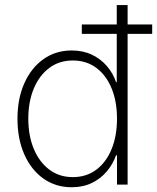

<svg xmlns="http://www.w3.org/2000/svg" viewBox="-20 -748 637 778"><path d="M270.5 10.7Q205.1 10.7 155.5 -24.7Q106 -60.1 78.4 -122.6Q50.8 -185.1 50.8 -267.1Q50.8 -348.1 78.6 -410.6Q106.4 -473.1 156 -508.3Q205.6 -543.5 270.5 -543.5Q316.4 -543.5 352.3 -526.4Q388.2 -509.3 413.3 -480Q438.5 -450.7 450.2 -415H453.1V-727.5H497.1V0H454.1V-118.7H450.2Q437.5 -82.5 412.6 -53.2Q387.7 -23.9 352.1 -6.6Q316.4 10.7 270.5 10.7ZM274.9 -30.3Q330.1 -30.3 370.4 -60.5Q410.6 -90.8 432.4 -144.3Q454.1 -197.8 454.1 -267.1Q454.1 -336.4 432.4 -389.6Q410.6 -442.9 370.4 -472.9Q330.1 -502.9 274.9 -502.9Q220.2 -502.9 179.7 -472.7Q139.2 -442.4 116.9 -389.2Q94.7 -335.9 94.7 -267.1Q94.7 -198.2 116.9 -144.8Q139.2 -91.3 179.7 -60.8Q220.2 -30.3 274.9 -30.3ZM311.5 -610.8V-648.9H596.7V-610.8Z"/></svg>

Font: Inter 20pt ExtraLight
Style: Regular
Weight: 250
Version: Version 4.001;git-66647c0bb